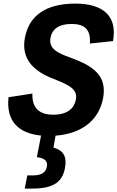

<svg xmlns="http://www.w3.org/2000/svg" viewBox="-20 -762 669 1094"><path d="M492 -514 624 -528C650.5 -673.5 563.5 -741.5 410 -741.5C245 -741.5 147 -676.5 122 -548C97.5 -420 180 -353 284 -313C386 -274 423 -248.5 412 -193.5C403 -146.5 366.5 -108.5 284 -108.5C201 -108.5 162 -148.5 164.5 -229L28.5 -208C13.5 -68 89 -2 214 10.5L190 133.5C228 138 254 151 247 188.5C240.5 220 217 237.5 167.5 237.5H135.5L121 312.5H165.5C294.5 312.5 336.5 266.5 350 196.5C363 128 339.5 94 284.5 79L296.5 11C438 0.5 541.5 -70.5 567 -200.5C592.5 -332 509.5 -386.5 384.5 -432.5C307 -460 255.5 -484.5 268 -548C277.5 -596.5 315.5 -625.5 388 -625.5C459 -625.5 498.5 -596.5 492 -514Z"/></svg>

Font: Monaspace Neon
Style: Bold Italic
Weight: 700
Italic angle: -11°
Designer: Riley Cran & the Lettermatic Team
Foundry: Lettermatic
Version: Version 1.200 (Monaspace Neon)